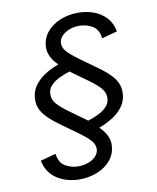

<svg xmlns="http://www.w3.org/2000/svg" viewBox="-92 -752 817 996"><g transform="rotate(-10 316.0 -253.5)"><path d="M247 173Q203.9 173 165.2 158.7Q126.5 144.4 99.9 115.7Q73.2 86.9 64.5 42.6L145.7 20.5Q151.8 68.3 183.2 86.7Q214.6 105.2 253.5 105.2Q280.8 105.2 305.3 95.9Q329.7 86.6 345.2 69.8Q360.8 53 360.8 31Q360.8 9.1 343.3 -11.5Q325.9 -32 279.6 -65.5L192.7 -128.1Q141.3 -165.2 115.7 -198.3Q90.2 -231.4 90.2 -271.8Q90.2 -312.7 110.9 -343.6Q131.7 -374.5 166 -396.9Q200.3 -419.3 240.7 -433.6Q215.8 -458.3 204.4 -481.6Q193 -504.9 193 -527Q193 -575 220.5 -609.3Q248.1 -643.6 292.2 -661.8Q336.4 -680 387 -680Q431.1 -680 469.3 -666.1Q507.5 -652.2 534.6 -623.2Q561.8 -594.2 569.5 -549.6L488.3 -527.5Q482.2 -575.3 450.9 -593.7Q419.7 -612.2 380.5 -612.2Q353.2 -612.2 328.7 -602.6Q304.3 -593.1 288.8 -576.2Q273.2 -559.3 273.2 -537.3Q273.2 -515.6 290.7 -495.3Q308.1 -475 354.4 -441.5L441.3 -378.9Q492.7 -342.5 518.3 -309.4Q543.8 -276.3 543.8 -235.2Q543.8 -194.3 523.1 -163.4Q502.3 -132.5 468 -110.5Q433.7 -88.4 393.3 -73.4Q418.2 -48.7 429.6 -25.4Q441 -2.1 441 20Q441 68 413.8 102.3Q386.7 136.6 342.1 154.8Q297.6 173 247 173ZM342.8 -119.6Q371.1 -128.2 398.3 -141.4Q425.5 -154.6 443.4 -173.9Q461.2 -193.3 461.2 -220.2Q461.2 -247.6 441.8 -270Q422.4 -292.5 386.4 -318.5L291.2 -387.4Q263.1 -378.8 235.8 -365.6Q208.5 -352.4 190.6 -333.4Q172.8 -314.4 172.8 -286.8Q172.8 -259.4 192.2 -237.1Q211.6 -214.8 247.6 -188.5Z"/></g></svg>

Font: Atkinson Hyperlegible Mono ExtraLight
Style: Italic
Weight: 200
Italic angle: -12°
Monospace: yes
Designer: Elliott Scott, Megan Eiswerth, Linus Boman, Theodore Petrosky, Letters from Sweden
Foundry: Applied Design Works, Letters from Sweden
Version: Version 2.001